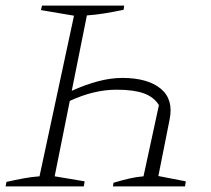

<svg xmlns="http://www.w3.org/2000/svg" viewBox="-23 -665 754 685"><path d="M-3 0 0 -16Q31 -23 60.5 -28.5Q90 -34 118 -36L241 -609L123 -629L127 -645H420L418 -630Q379 -622 348 -617Q317 -612 287 -610L233 -341Q279 -362 325 -374.5Q371 -387 413 -387Q504 -387 550.5 -348.5Q597 -310 582 -238L542 -37L640 -18L637 0H380L382 -13Q412 -22 438 -28Q464 -34 489 -36L544 -290Q526 -319 490 -332Q454 -345 393 -345Q312 -345 226 -305L172 -36L279 -18L276 0Z"/></svg>

Font: Piazzolla SC ExtraLight
Style: Italic
Weight: 200
Italic angle: -11.3°
Designer: Juan Pablo del Peral
Foundry: Huerta Tipografica
Version: Version 1.330